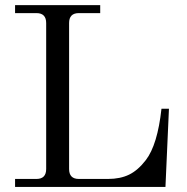

<svg xmlns="http://www.w3.org/2000/svg" viewBox="-20 -733 735 753"><path d="M39.1 0V-31.2H123Q161.1 -31.2 161.1 -70.3V-642.6Q161.1 -681.6 123 -681.6H39.1V-712.9H373V-681.6H289.1Q251 -681.6 251 -642.6V-70.3Q251 -31.2 289.1 -31.2H403.3Q451.7 -31.2 486.3 -48.1Q521 -64.9 552.2 -105.5Q597.7 -165 613.3 -306.6H642.6L628.9 0Z"/></svg>

Font: Theano Modern
Style: Regular
Weight: 400
Designer: Alexey Kryukov
Version: Version 2.00